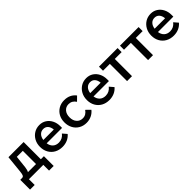

<svg xmlns="http://www.w3.org/2000/svg" viewBox="296 -1787 3193 3193"><g transform="rotate(-45 1892.0 -190.5)"><path d="M16 135V-95H57Q83 -95 94.5 -115Q106 -135 112 -193L143 -500H500V-95H572V135H463V0H125V135ZM222 -184Q215 -125 196 -95H387V-406H246Z M1050 -150 1113 -77Q1074 -31 1020 -7.5Q966 16 903 16Q823 16 762.5 -18Q702 -52 668.5 -112.5Q635 -173 635 -250Q635 -326 667.5 -386Q700 -446 756.5 -481Q813 -516 885 -516Q953 -516 1005.5 -482Q1058 -448 1088 -389Q1118 -330 1118 -254V-214H756Q765 -151 804.5 -114.5Q844 -78 908 -78Q995 -78 1050 -150ZM883 -423Q832 -423 798 -388Q764 -353 756 -292H1002Q996 -354 965 -388.5Q934 -423 883 -423Z M1602 -155 1676 -82Q1639 -35 1585 -9.5Q1531 16 1468 16Q1393 16 1334.5 -18Q1276 -52 1243 -112.5Q1210 -173 1210 -250Q1210 -329 1243 -388.5Q1276 -448 1334.5 -482Q1393 -516 1469 -516Q1601 -516 1676 -419L1601 -345Q1554 -418 1474 -418Q1410 -418 1370 -372.5Q1330 -327 1330 -250Q1330 -174 1370.5 -128Q1411 -82 1475 -82Q1516 -82 1547.5 -101Q1579 -120 1602 -155Z M2152 -150 2215 -77Q2176 -31 2122 -7.5Q2068 16 2005 16Q1925 16 1864.5 -18Q1804 -52 1770.5 -112.5Q1737 -173 1737 -250Q1737 -326 1769.5 -386Q1802 -446 1858.5 -481Q1915 -516 1987 -516Q2055 -516 2107.5 -482Q2160 -448 2190 -389Q2220 -330 2220 -254V-214H1858Q1867 -151 1906.5 -114.5Q1946 -78 2010 -78Q2097 -78 2152 -150ZM1985 -423Q1934 -423 1900 -388Q1866 -353 1858 -292H2104Q2098 -354 2067 -388.5Q2036 -423 1985 -423Z M2433 0V-405H2272V-500H2710V-405H2549V0Z M2927 0V-405H2766V-500H3204V-405H3043V0Z M3667 -150 3730 -77Q3691 -31 3637 -7.5Q3583 16 3520 16Q3440 16 3379.5 -18Q3319 -52 3285.5 -112.5Q3252 -173 3252 -250Q3252 -326 3284.5 -386Q3317 -446 3373.5 -481Q3430 -516 3502 -516Q3570 -516 3622.5 -482Q3675 -448 3705 -389Q3735 -330 3735 -254V-214H3373Q3382 -151 3421.5 -114.5Q3461 -78 3525 -78Q3612 -78 3667 -150ZM3500 -423Q3449 -423 3415 -388Q3381 -353 3373 -292H3619Q3613 -354 3582 -388.5Q3551 -423 3500 -423Z"/></g></svg>

Font: Wix Madefor Text SemiBold
Style: Regular
Weight: 600
Designer: Dalton Maag Ltd
Foundry: Dalton Maag Ltd
Version: Version 3.100